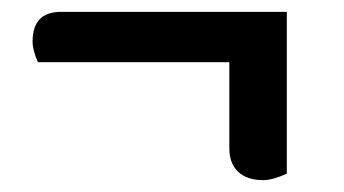

<svg xmlns="http://www.w3.org/2000/svg" viewBox="-20 -304 581 324"><path d="M464 -11Q440 0 424 0Q397 0 382 -14Q367 -28 367 -54V-199H44Q35 -219 35 -234Q35 -284 83 -284H464Z"/></svg>

Font: Sansita
Style: Regular
Weight: 400
Designer: Pablo Cosgaya
Foundry: Omnibus-Type
Version: Version 1.006;hotconv 1.0.109;makeotfexe 2.5.65596